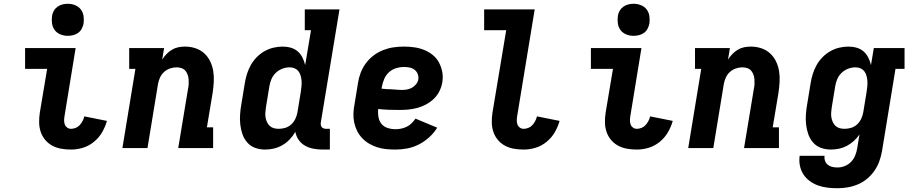

<svg xmlns="http://www.w3.org/2000/svg" viewBox="-20 -785 4840 1018"><path d="M357 8Q330 8 304.5 3.5Q279 -1 257.5 -12.5Q236 -24 220 -43Q204 -62 196 -85.5Q188 -109 187.5 -135Q187 -161 191 -187L230 -420H113V-530H381L322 -169Q320 -158 320 -146.5Q320 -135 323.5 -125Q327 -115 336 -108.5Q345 -102 357 -102Q369 -102 381.5 -107Q394 -112 403 -122Q412 -132 418 -143.5Q424 -155 427 -168L547 -144Q538 -112 521 -83Q504 -54 477.5 -32.5Q451 -11 419.5 -1.5Q388 8 357 8ZM339 -595Q319 -595 300.5 -602.5Q282 -610 270.5 -625Q259 -640 256 -660Q253 -680 256 -701Q258 -715 265.5 -728Q273 -741 285 -749.5Q297 -758 311 -761.5Q325 -765 339 -765Q360 -765 378.5 -757.5Q397 -750 408.5 -735Q420 -720 423 -700Q426 -680 423 -659Q420 -645 413 -632Q406 -619 394 -610.5Q382 -602 367.5 -598.5Q353 -595 339 -595Z M629 0 698 -420H665V-530H850L840 -469Q850 -485 863 -498.5Q876 -512 892 -521.5Q908 -531 925.5 -534.5Q943 -538 961 -538Q989 -538 1015.5 -529.5Q1042 -521 1062 -503Q1082 -485 1094 -460.5Q1106 -436 1110.5 -409Q1115 -382 1113.5 -353Q1112 -324 1108 -296L1077 -110H1110V0H925L977 -314Q980 -327 980.5 -340Q981 -353 980 -365.5Q979 -378 974.5 -390Q970 -402 962 -411Q954 -420 941.5 -424Q929 -428 916 -428Q899 -428 881.5 -422Q864 -416 850.5 -404Q837 -392 829 -375Q821 -358 818 -341L762 0Z M1385 8Q1358 8 1333 -1Q1308 -10 1291 -29.5Q1274 -49 1265.5 -73.5Q1257 -98 1254 -124.5Q1251 -151 1253 -179Q1255 -207 1260 -234L1278 -344Q1282 -369 1289.5 -393Q1297 -417 1309.5 -439.5Q1322 -462 1340.5 -481Q1359 -500 1381.5 -513Q1404 -526 1429 -532Q1454 -538 1478 -538Q1501 -538 1522 -532Q1543 -526 1558.5 -512.5Q1574 -499 1583.5 -480Q1593 -461 1598 -440Q1598 -440 1598 -440Q1598 -440 1598 -440L1629 -625H1596V-735H1780L1681 -136Q1680 -129 1681 -122.5Q1682 -116 1686 -111Q1690 -106 1696.5 -104Q1703 -102 1709 -102H1729V8H1691Q1666 8 1642 3.5Q1618 -1 1597.5 -12.5Q1577 -24 1563.5 -43.5Q1550 -63 1546 -86Q1534 -65 1516.5 -46.5Q1499 -28 1477.5 -15.5Q1456 -3 1432.5 2.5Q1409 8 1385 8ZM1458 -102Q1476 -102 1493.5 -107.5Q1511 -113 1524.5 -125.5Q1538 -138 1546 -155Q1554 -172 1557 -189L1575 -299Q1577 -313 1578.5 -327.5Q1580 -342 1579 -355.5Q1578 -369 1574.5 -382.5Q1571 -396 1563 -406.5Q1555 -417 1542.5 -422.5Q1530 -428 1516 -428Q1496 -428 1476.5 -420.5Q1457 -413 1442 -398.5Q1427 -384 1419 -365Q1411 -346 1408 -326L1390 -216Q1388 -203 1387 -189Q1386 -175 1388 -162.5Q1390 -150 1395.5 -138Q1401 -126 1410 -117.5Q1419 -109 1431.5 -105.5Q1444 -102 1458 -102Z M2077 8Q2052 8 2027 5.5Q2002 3 1979 -4.5Q1956 -12 1936 -24Q1916 -36 1900 -53Q1884 -70 1873.5 -91Q1863 -112 1858 -135.5Q1853 -159 1854 -184Q1855 -209 1860 -234L1878 -344Q1882 -372 1892 -398.5Q1902 -425 1919.5 -449Q1937 -473 1961 -491Q1985 -509 2012 -519.5Q2039 -530 2066.5 -534Q2094 -538 2122 -538Q2150 -538 2177.5 -534Q2205 -530 2229.5 -520Q2254 -510 2274.5 -493.5Q2295 -477 2307.5 -453.5Q2320 -430 2325 -403Q2330 -376 2325 -348Q2321 -324 2309.5 -301Q2298 -278 2279.5 -260.5Q2261 -243 2238.5 -231Q2216 -219 2191.5 -212.5Q2167 -206 2143.5 -204Q2120 -202 2096 -202Q2068 -202 2040.5 -203Q2013 -204 1985 -207Q1983 -186 1986.5 -165Q1990 -144 2002.5 -128.5Q2015 -113 2035 -106.5Q2055 -100 2077 -100Q2092 -100 2107 -103Q2122 -106 2136.5 -113Q2151 -120 2162.5 -131.5Q2174 -143 2183 -156L2298 -108Q2281 -80 2255.5 -57Q2230 -34 2200.5 -19Q2171 -4 2139.5 2Q2108 8 2077 8ZM2110 -308Q2124 -308 2138 -310.5Q2152 -313 2164.5 -320Q2177 -327 2186.5 -339Q2196 -351 2198 -365Q2200 -380 2194.5 -393.5Q2189 -407 2177.5 -415.5Q2166 -424 2151 -427Q2136 -430 2121 -430Q2101 -430 2080 -423.5Q2059 -417 2042.5 -402Q2026 -387 2017.5 -367Q2009 -347 2005 -326L2003 -315Q2016 -313 2029.5 -312.5Q2043 -312 2056.5 -311.5Q2070 -311 2083.5 -309.5Q2097 -308 2110 -308Z M2757 8Q2730 8 2704.5 3.5Q2679 -1 2657.5 -12.5Q2636 -24 2620 -43Q2604 -62 2596 -85.5Q2588 -109 2587.5 -135Q2587 -161 2591 -187L2664 -625H2547V-735H2815L2722 -169Q2720 -158 2720 -146.5Q2720 -135 2723.5 -125Q2727 -115 2736 -108.5Q2745 -102 2757 -102Q2769 -102 2781.5 -107Q2794 -112 2803 -122Q2812 -132 2818 -143.5Q2824 -155 2827 -168L2947 -144Q2938 -112 2921 -83Q2904 -54 2877.5 -32.5Q2851 -11 2819.5 -1.5Q2788 8 2757 8Z M3357 8Q3330 8 3304.5 3.5Q3279 -1 3257.5 -12.5Q3236 -24 3220 -43Q3204 -62 3196 -85.5Q3188 -109 3187.5 -135Q3187 -161 3191 -187L3230 -420H3113V-530H3381L3322 -169Q3320 -158 3320 -146.5Q3320 -135 3323.5 -125Q3327 -115 3336 -108.5Q3345 -102 3357 -102Q3369 -102 3381.5 -107Q3394 -112 3403 -122Q3412 -132 3418 -143.5Q3424 -155 3427 -168L3547 -144Q3538 -112 3521 -83Q3504 -54 3477.5 -32.5Q3451 -11 3419.5 -1.5Q3388 8 3357 8ZM3339 -595Q3319 -595 3300.5 -602.5Q3282 -610 3270.5 -625Q3259 -640 3256 -660Q3253 -680 3256 -701Q3258 -715 3265.5 -728Q3273 -741 3285 -749.5Q3297 -758 3311 -761.5Q3325 -765 3339 -765Q3360 -765 3378.5 -757.5Q3397 -750 3408.5 -735Q3420 -720 3423 -700Q3426 -680 3423 -659Q3420 -645 3413 -632Q3406 -619 3394 -610.5Q3382 -602 3367.5 -598.5Q3353 -595 3339 -595Z M3629 0 3698 -420H3665V-530H3850L3840 -469Q3850 -485 3863 -498.5Q3876 -512 3892 -521.5Q3908 -531 3925.5 -534.5Q3943 -538 3961 -538Q3989 -538 4015.5 -529.5Q4042 -521 4062 -503Q4082 -485 4094 -460.5Q4106 -436 4110.5 -409Q4115 -382 4113.5 -353Q4112 -324 4108 -296L4077 -110H4110V0H3925L3977 -314Q3980 -327 3980.5 -340Q3981 -353 3980 -365.5Q3979 -378 3974.5 -390Q3970 -402 3962 -411Q3954 -420 3941.5 -424Q3929 -428 3916 -428Q3899 -428 3881.5 -422Q3864 -416 3850.5 -404Q3837 -392 3829 -375Q3821 -358 3818 -341L3762 0Z M4420 213Q4394 213 4368 210Q4342 207 4318 198.5Q4294 190 4273.5 175Q4253 160 4239.5 139Q4226 118 4221 92.5Q4216 67 4220 41H4352Q4350 55 4354.5 68Q4359 81 4369.5 89Q4380 97 4393 100Q4406 103 4420 103Q4440 103 4459 95.5Q4478 88 4492.5 73Q4507 58 4514.5 39Q4522 20 4525 1L4537 -72Q4525 -54 4507.5 -38Q4490 -22 4470 -11.5Q4450 -1 4428.5 3.5Q4407 8 4385 8Q4358 8 4333 -1Q4308 -10 4291 -29.5Q4274 -49 4265.5 -73.5Q4257 -98 4254 -124.5Q4251 -151 4253 -179Q4255 -207 4260 -234L4278 -344Q4282 -369 4289.5 -393Q4297 -417 4309.5 -439.5Q4322 -462 4340.5 -481Q4359 -500 4381.5 -513Q4404 -526 4429 -532Q4454 -538 4478 -538Q4501 -538 4522 -532Q4543 -526 4558.5 -512.5Q4574 -499 4583.5 -480Q4593 -461 4598 -440L4613 -530H4776V-420H4728L4656 19Q4651 46 4641.5 72Q4632 98 4615.5 121.5Q4599 145 4576.5 163.5Q4554 182 4527.5 193Q4501 204 4474 208.5Q4447 213 4420 213ZM4458 -102Q4476 -102 4493.5 -107.5Q4511 -113 4524.5 -125.5Q4538 -138 4546 -155Q4554 -172 4557 -189L4575 -299Q4577 -313 4578.5 -327.5Q4580 -342 4579 -355.5Q4578 -369 4574.5 -382.5Q4571 -396 4563 -406.5Q4555 -417 4542.5 -422.5Q4530 -428 4516 -428Q4496 -428 4476.5 -420.5Q4457 -413 4442 -398.5Q4427 -384 4419 -365Q4411 -346 4408 -326L4390 -216Q4388 -203 4387 -189Q4386 -175 4388 -162.5Q4390 -150 4395.5 -138Q4401 -126 4410 -117.5Q4419 -109 4431.5 -105.5Q4444 -102 4458 -102Z"/></svg>

Font: Iosevka Slab XBdEx
Style: Italic
Weight: 800
Width: 7
Italic angle: -9°
Monospace: yes
Designer: Belleve Invis
Foundry: Belleve Invis
Version: Version 11.1.1; ttfautohint (v1.8.3)